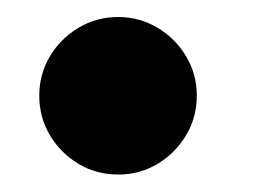

<svg xmlns="http://www.w3.org/2000/svg" viewBox="-20 -190 300 220"><path d="M115.5 10Q90.5 10 70 -2.2Q49.5 -14.5 37.2 -35Q25 -55.5 25 -80.5Q25 -105 37.2 -125.5Q49.5 -146 70 -158.2Q90.5 -170.5 115.5 -170.5Q140 -170.5 160.5 -158.2Q181 -146 193.2 -125.5Q205.5 -105 205.5 -80.5Q205.5 -55.5 193.2 -35Q181 -14.5 160.5 -2.2Q140 10 115.5 10Z"/></svg>

Font: Bodoni Moda
Style: Bold Italic
Weight: 700
Italic angle: -13°
Version: Version 2.004